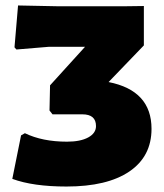

<svg xmlns="http://www.w3.org/2000/svg" viewBox="-20 -670 598 702"><path d="M223 12Q101 12 25 -16L57 -175L71 -183Q135 -152 225 -152Q274 -152 302.5 -167.5Q331 -183 331 -209Q331 -252 281 -252H172L161 -266L163 -358L291 -499H160L40 -489L33 -497L46 -650L196 -647H429L506 -648V-504L377 -370Q534 -339 534 -199Q534 -98 453 -43Q372 12 223 12Z"/></svg>

Font: Alegreya Sans SC Black
Style: Regular
Weight: 900
Designer: Juan Pablo del Peral
Foundry: Huerta Tipografica
Version: Version 2.007